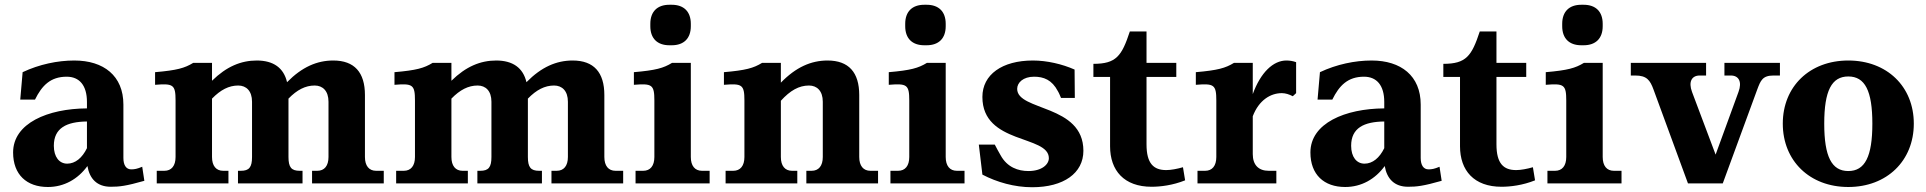

<svg xmlns="http://www.w3.org/2000/svg" viewBox="-20 -770 8087 806"><path d="M292 -516C222 -516 145 -500 75 -467L65 -352H127C156 -411 192 -448 260 -448C313 -448 345 -412 345 -342V-315C181 -314 35 -253 35 -130C35 -37 92 15 181 15C249 15 307 -18 347 -73C356 -20 387 14 445 14C481 14 509 11 586 -11L577 -70C556 -61 544 -59 531 -59C510 -59 498 -76 498 -107V-331C498 -452 415 -516 292 -516ZM206 -158C206 -233 260 -259 345 -260V-148C325 -107 296 -83 262 -83C229 -83 206 -111 206 -158Z M870 -111V-356C906 -393 941 -411 980 -411C1014 -411 1038 -388 1038 -343V-111C1038 -68 1026 -53 991 -53H979V0H1250V-53H1238C1203 -53 1191 -68 1191 -111V-356C1227 -393 1262 -411 1301 -411C1335 -411 1359 -388 1359 -343V-111C1359 -74 1342 -53 1312 -53H1290V0H1591V-53H1559C1529 -53 1512 -74 1512 -111V-371C1512 -466 1468 -516 1379 -516C1311 -516 1248 -489 1185 -425C1171 -485 1128 -516 1058 -516C992 -516 931 -491 870 -431V-506H791C755 -484 723 -475 631 -467V-414C707 -420 717 -415 717 -348V-111C717 -74 700 -53 670 -53H638V0H939V-53H917C887 -53 870 -74 870 -111Z M1875 -111V-356C1911 -393 1946 -411 1985 -411C2019 -411 2043 -388 2043 -343V-111C2043 -68 2031 -53 1996 -53H1984V0H2255V-53H2243C2208 -53 2196 -68 2196 -111V-356C2232 -393 2267 -411 2306 -411C2340 -411 2364 -388 2364 -343V-111C2364 -74 2347 -53 2317 -53H2295V0H2596V-53H2564C2534 -53 2517 -74 2517 -111V-371C2517 -466 2473 -516 2384 -516C2316 -516 2253 -489 2190 -425C2176 -485 2133 -516 2063 -516C1997 -516 1936 -491 1875 -431V-506H1796C1760 -484 1728 -475 1636 -467V-414C1712 -420 1722 -415 1722 -348V-111C1722 -74 1705 -53 1675 -53H1643V0H1944V-53H1922C1892 -53 1875 -74 1875 -111Z M2880 -111V-506H2801C2765 -484 2733 -475 2641 -467V-414C2717 -420 2727 -415 2727 -348V-111C2727 -74 2710 -53 2680 -53H2648V0H2959V-53H2927C2897 -53 2880 -74 2880 -111ZM2710 -660C2710 -609 2739 -580 2790 -580H2800C2851 -580 2880 -609 2880 -660V-670C2880 -721 2851 -750 2800 -750H2790C2739 -750 2710 -721 2710 -670Z M3258 -111V-347C3297 -390 3334 -411 3376 -411C3410 -411 3434 -388 3434 -343V-111C3434 -74 3417 -53 3387 -53H3365V0H3666V-53H3634C3604 -53 3587 -74 3587 -111V-371C3587 -466 3543 -516 3454 -516C3385 -516 3321 -488 3258 -423V-506H3179C3143 -484 3111 -475 3019 -467V-414C3095 -420 3105 -415 3105 -348V-111C3105 -74 3088 -53 3058 -53H3026V0H3327V-53H3305C3275 -53 3258 -74 3258 -111Z M3950 -111V-506H3871C3835 -484 3803 -475 3711 -467V-414C3787 -420 3797 -415 3797 -348V-111C3797 -74 3780 -53 3750 -53H3718V0H4029V-53H3997C3967 -53 3950 -74 3950 -111ZM3780 -660C3780 -609 3809 -580 3860 -580H3870C3921 -580 3950 -609 3950 -660V-670C3950 -721 3921 -750 3870 -750H3860C3809 -750 3780 -721 3780 -670Z M4250 -397C4250 -423 4275 -448 4321 -448C4361 -448 4396 -435 4421 -387C4426 -379 4430 -368 4434 -359H4492L4491 -478C4439 -501 4375 -516 4316 -516C4187 -516 4104 -457 4104 -363C4104 -163 4383 -204 4383 -106C4383 -80 4354 -52 4297 -52C4255 -52 4208 -67 4180 -119C4171 -134 4164 -148 4156 -163H4089L4104 -37C4165 -5 4239 16 4313 16C4445 16 4528 -43 4528 -137C4528 -333 4250 -303 4250 -397Z M4570 -502V-447H4640V-156C4640 -54 4699 14 4814 14C4851 14 4903 8 4955 -13L4946 -68C4922 -61 4895 -56 4876 -56C4823 -56 4793 -83 4793 -164V-447H4918V-506H4793V-638H4723C4689 -535 4666 -502 4570 -502Z M5239 -123V-282C5265 -350 5314 -379 5361 -379C5376 -379 5392 -374 5407 -366L5421 -379V-509C5407 -514 5394 -516 5380 -516C5325 -516 5272 -466 5239 -375V-506H5160C5124 -484 5092 -475 5000 -467V-414C5076 -420 5086 -415 5086 -348V-111C5086 -74 5069 -53 5039 -53H5007V0H5338V-53H5306C5263 -53 5239 -78 5239 -123Z M5738 -516C5668 -516 5591 -500 5521 -467L5511 -352H5573C5602 -411 5638 -448 5706 -448C5759 -448 5791 -412 5791 -342V-315C5627 -314 5481 -253 5481 -130C5481 -37 5538 15 5627 15C5695 15 5753 -18 5793 -73C5802 -20 5833 14 5891 14C5927 14 5955 11 6032 -11L6023 -70C6002 -61 5990 -59 5977 -59C5956 -59 5944 -76 5944 -107V-331C5944 -452 5861 -516 5738 -516ZM5652 -158C5652 -233 5706 -259 5791 -260V-148C5771 -107 5742 -83 5708 -83C5675 -83 5652 -111 5652 -158Z M6039 -502V-447H6109V-156C6109 -54 6168 14 6283 14C6320 14 6372 8 6424 -13L6415 -68C6391 -61 6364 -56 6345 -56C6292 -56 6262 -83 6262 -164V-447H6387V-506H6262V-638H6192C6158 -535 6135 -502 6039 -502Z M6708 -111V-506H6629C6593 -484 6561 -475 6469 -467V-414C6545 -420 6555 -415 6555 -348V-111C6555 -74 6538 -53 6508 -53H6476V0H6787V-53H6755C6725 -53 6708 -74 6708 -111ZM6538 -660C6538 -609 6567 -580 6618 -580H6628C6679 -580 6708 -609 6708 -660V-670C6708 -721 6679 -750 6628 -750H6618C6567 -750 6538 -721 6538 -670Z M6921 -395 7066 0H7212L7357 -395C7371 -432 7379 -453 7425 -453H7452V-506H7219V-453H7246C7279 -453 7294 -427 7278 -384L7182 -121L7083 -384C7067 -427 7082 -453 7115 -453H7142V-506H6826V-453H6845C6893 -453 6907 -433 6921 -395Z M7739 -52C7669 -52 7638 -113 7638 -251C7638 -389 7669 -449 7739 -449C7809 -449 7840 -389 7840 -251C7840 -113 7809 -52 7739 -52ZM7464 -251C7464 -95 7577 15 7739 15C7901 15 8014 -95 8014 -251C8014 -407 7901 -516 7739 -516C7577 -516 7464 -407 7464 -251Z"/></svg>

Font: LT Superior Serif ExtraBold
Style: Regular
Weight: 800
Designer: Daniel Lyons
Foundry: LyonsType
Version: Version 2.120;FEAKit 1.0